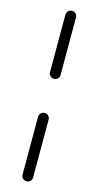

<svg xmlns="http://www.w3.org/2000/svg" viewBox="-130 -738 473 921"><g transform="rotate(15 106.0 -277.0)"><path d="M132.5 -167C132.5 -167 132.5 120 132.5 120C132.5 127.5 130 133.5 125 138.5C120 143.5 114 146 106.5 146C106.5 146 106.5 146 106.5 146C99 146 93 143.5 88 138.5C82.5 133.5 80 127.5 80 120C80 120 80 120 80 120C80 120 80 -167 80 -167C80 -174.5 82.5 -180.5 88 -186C93 -191 99 -193.5 106.5 -193.5C106.5 -193.5 106.5 -193.5 106.5 -193.5C114 -193.5 120 -191 125 -186C130 -180.5 132.5 -174.5 132.5 -167C132.5 -167 132.5 -167 132.5 -167ZM132.5 -674C132.5 -674 132.5 -389 132.5 -389C132.5 -381.5 130 -375.5 125 -370.5C120 -365.5 114 -363 106.5 -363C106.5 -363 106.5 -363 106.5 -363C99 -363 93 -365.5 88 -370.5C82.5 -375.5 80 -381.5 80 -389C80 -389 80 -389 80 -389C80 -389 80 -674 80 -674C80 -681.5 82.5 -687.5 88 -693C93 -698 99 -700.5 106.5 -700.5C106.5 -700.5 106.5 -700.5 106.5 -700.5C114 -700.5 120 -698 125 -693C130 -687.5 132.5 -681.5 132.5 -674C132.5 -674 132.5 -674 132.5 -674Z"/></g></svg>

Font: Jura-Fortis-Regular
Style: Regular
Weight: 500
Designer: Daniel Johnson, Alexei Vanyashin, Mirko Velimirovic
Foundry: Daniel Johnson
Version: ""